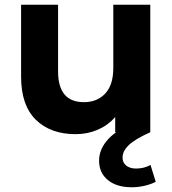

<svg xmlns="http://www.w3.org/2000/svg" viewBox="-20 -558 727 810"><path d="M614 -538V0H466V-64Q435 -29 392 -10.5Q349 8 299 8Q193 8 131 -53Q69 -114 69 -234V-538H225V-257Q225 -127 334 -127Q390 -127 424 -163.5Q458 -200 458 -272V-538ZM398 120Q398 71 436.5 29Q475 -13 552 -41L614 0Q551 28 524 53.5Q497 79 497 107Q497 128 512.5 140.5Q528 153 554 153Q588 153 615 138L637 209Q618 219 591 225.5Q564 232 536 232Q472 232 435 201.5Q398 171 398 120Z"/></svg>

Font: Montserrat-Bold
Style: Bold
Weight: 700
Version: Version 7.200